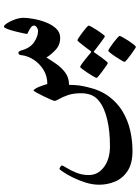

<svg xmlns="http://www.w3.org/2000/svg" viewBox="120 -514 747 1028"><g transform="rotate(-90 494.0 0.5)"><path d="M913.1 -247.1Q913.1 -227.1 907.5 -194.6Q901.9 -162.1 889.4 -129.2Q877 -96.2 856.4 -73.7Q835.9 -51.3 805.7 -51.3Q767.6 -51.3 741.2 -76.2Q714.8 -101.1 700.7 -125Q686 -100.6 666.3 -72.3Q646.5 -43.9 619.4 -23.9Q592.3 -3.9 554.2 -3.9Q553.7 29.3 551 49.6Q548.3 69.8 542 95.2Q526.4 163.6 491.9 209.7Q457.5 255.9 410.4 283.7Q363.3 311.5 309.3 323.7Q255.4 335.9 201.2 335.9Q133.3 335.9 93.5 309.8Q53.7 283.7 36.6 242.9Q19.5 202.1 19.5 158.2Q19.5 121.1 31.5 83.5Q43.5 45.9 59.3 14.4Q75.2 -17.1 88.4 -36.1Q101.6 -55.2 103.5 -55.2Q107.4 -55.2 115 -50.3Q122.6 -45.4 122.6 -42.5Q122.6 -37.1 109.6 -16.6Q96.7 3.9 84 34.7Q71.3 65.4 71.3 102.1Q71.3 150.9 114 183.1Q156.7 215.3 225.6 215.3Q308.6 215.3 370.6 200Q432.6 184.6 465.3 158.7Q489.3 140.1 499.3 116Q509.3 91.8 509.3 61Q509.3 18.6 499 -10.5Q488.8 -39.6 478.5 -56.9Q468.3 -74.2 468.3 -81.1Q468.3 -85 475.8 -102.5Q483.4 -120.1 493.9 -141.6Q504.4 -163.1 513.2 -178.7Q522 -194.3 524.9 -194.3Q536.1 -184.6 545.4 -159.7Q554.7 -134.8 558.6 -120.1Q601.6 -120.1 635 -140.9Q668.5 -161.6 689.2 -193.8Q710 -226.1 713.4 -260.7Q714.8 -274.9 726.1 -274.9Q733.9 -274.9 738.8 -258.8Q751 -212.4 782.2 -191.2Q813.5 -169.9 841.8 -169.9Q852.5 -169.9 862.1 -176.5Q871.6 -183.1 871.6 -190.9Q871.6 -201.2 860.4 -209Q849.1 -216.8 837.9 -221.9Q826.7 -227.1 826.7 -229Q826.7 -231 830.6 -250Q834.5 -269 840.6 -293Q846.7 -316.9 853.5 -334.7Q860.4 -352.5 865.7 -352.5Q873 -352.5 884.3 -335.4Q895.5 -318.4 904.3 -293.7Q913.1 -269 913.1 -247.1ZM816.4 266.6Q816.4 270 808.8 283.7Q801.3 297.4 790.8 313.5Q780.3 329.6 770.8 341.8Q761.2 354 756.8 354Q754.9 354 742.7 345.9Q730.5 337.9 715.1 326.7Q699.7 315.4 688.5 305.9Q677.2 296.4 677.2 293.5Q677.2 290 685.3 276.4Q693.4 262.7 704.1 246.3Q714.8 230 724.4 218Q733.9 206.1 736.8 206.1Q740.2 206.1 752.9 214.4Q765.6 222.7 780.3 233.9Q794.9 245.1 805.7 254.6Q816.4 264.2 816.4 266.6ZM871.6 101.1Q871.6 104.5 864 118.2Q856.4 131.8 845.9 147.9Q835.4 164.1 826.2 176Q816.9 188 814 188Q812 188 800.5 179.9Q789.1 171.9 774.7 161.1Q760.3 150.4 749.5 142.1Q738.8 133.8 737.8 132.8Q733.9 129.4 731 129.4Q728.5 129.4 725.6 134.3Q725.1 135.3 717.8 145.8Q710.4 156.2 700.7 169.7Q690.9 183.1 682.4 193.4Q673.8 203.6 670.4 203.6Q668.5 203.6 656.2 195.3Q644 187 628.9 176Q613.8 165 602.5 155.5Q591.3 146 591.3 143.6Q591.3 140.1 599.4 126.2Q607.4 112.3 618.4 95.9Q629.4 79.6 638.4 67.6Q647.5 55.7 649.4 55.7Q653.8 55.7 665.3 63.7Q676.8 71.8 689.9 82.3Q703.1 92.8 712.9 101.1Q722.7 109.4 723.6 110.4Q728.5 114.7 730.5 114.7Q733.9 114.7 738.3 107.9Q738.8 106.9 746.3 96.7Q753.9 86.4 763.9 73.5Q773.9 60.5 782.2 50.8Q790.5 41 792.5 41Q795.9 41 808.3 49.1Q820.8 57.1 835.4 68.4Q850.1 79.6 860.8 89.1Q871.6 98.6 871.6 101.1Z"/></g></svg>

Font: Scheherazade New SemiBold
Style: Regular
Weight: 600
Designer: SIL International
Foundry: SIL International
Version: Version 4.000